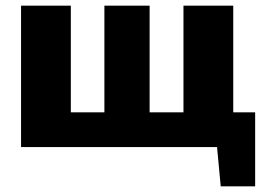

<svg xmlns="http://www.w3.org/2000/svg" viewBox="-20 -517 935 675"><path d="M877 138H756L743 0H54V-497H229V-122H347V-497H506V-122H625V-497H800V-122H877Z"/></svg>

Font: Ezarion Extra Bold
Style: Regular
Weight: 800
Designer: Natanael Gama
Version: Version 1.001;PS 001.001;hotconv 1.0.70;makeotf.lib2.5.58329